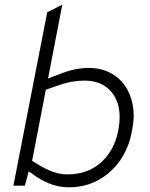

<svg xmlns="http://www.w3.org/2000/svg" viewBox="-20 -790 637 817"><path d="M273 7Q236 7 202.5 -4.5Q169 -16 138 -36L92 -68L107 -111L161 -79Q191 -63 216 -55.5Q241 -48 267 -48Q353 -48 409.5 -98.5Q466 -149 483 -234Q496 -301 481 -348.5Q466 -396 429.5 -421.5Q393 -447 338 -447Q313 -447 285 -442Q257 -437 226 -426L175 -408L113 -87L106 -76L86 0H37L181 -738L245 -770L179 -428L166 -449L224 -471Q266 -488 297.5 -494.5Q329 -501 357 -501Q407 -501 446.5 -481.5Q486 -462 511.5 -425.5Q537 -389 545.5 -339.5Q554 -290 541 -230Q528 -160 490.5 -106.5Q453 -53 397 -23Q341 7 273 7Z"/></svg>

Font: REM ExtraLight
Style: Italic
Weight: 250
Italic angle: -11°
Designer: Octavio Pardo
Foundry: Ashler Design
Version: Version 1.005;gftools[0.9.28]